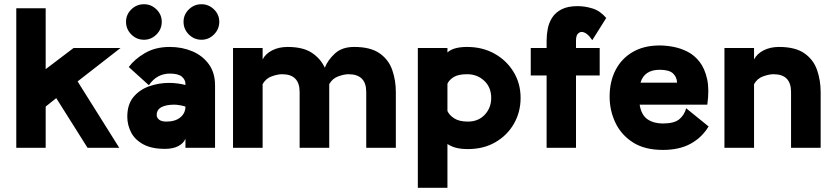

<svg xmlns="http://www.w3.org/2000/svg" viewBox="-20 -699 3948 908"><path d="M57 0V-660H196V-372L328 -472H550L347 -314L544 0H394L246 -235L196 -195V0Z M760 5Q697 5 657.5 -16.5Q618 -38 600 -73Q582 -108 582 -147Q582 -205 611 -240Q640 -275 685.5 -291Q731 -307 780 -307Q801 -307 822 -304Q843 -301 857 -297V-302Q857 -322 840 -336.5Q823 -351 783 -351Q754 -351 729 -338Q704 -325 684 -296L589 -382Q616 -419 665.5 -448Q715 -477 783 -477Q841 -477 889.5 -456.5Q938 -436 967.5 -395.5Q997 -355 997 -295V0H857V-43Q848 -21 823 -8Q798 5 760 5ZM767 -124Q809 -124 833 -144Q857 -164 857 -195Q845 -199 830 -201.5Q815 -204 804 -204Q765 -204 743 -192Q721 -180 721 -155Q721 -143 732 -133.5Q743 -124 767 -124ZM933 -511Q898 -511 873 -536Q848 -561 848 -596Q848 -630 873 -654.5Q898 -679 933 -679Q967 -679 992 -654.5Q1017 -630 1017 -596Q1017 -561 992 -536Q967 -511 933 -511ZM661 -511Q626 -511 601 -536Q576 -561 576 -596Q576 -630 601 -654.5Q626 -679 661 -679Q695 -679 720 -654.5Q745 -630 745 -596Q745 -561 720 -536Q695 -511 661 -511Z M1082 0V-472H1222V-418Q1236 -445 1267.5 -461Q1299 -477 1340 -477Q1413 -477 1454.5 -449.5Q1496 -422 1516 -379Q1531 -416 1564.5 -446.5Q1598 -477 1655 -477Q1732 -477 1775 -447Q1818 -417 1835 -368Q1852 -319 1852 -264V0H1712V-264Q1712 -348 1628 -348Q1608 -348 1580 -338Q1552 -328 1537 -301V0H1397V-264Q1397 -348 1314 -348Q1293 -348 1265 -338Q1237 -328 1222 -301V0Z M1956 189V-472H2096V-451Q2124 -477 2189 -477Q2262 -477 2319 -445Q2376 -413 2409 -358.5Q2442 -304 2442 -236Q2442 -169 2410.5 -114Q2379 -59 2323 -26.5Q2267 6 2193 6Q2160 6 2137 0Q2114 -6 2096 -18V189ZM2193 -124Q2242 -124 2272.5 -156.5Q2303 -189 2303 -236Q2303 -286 2270 -317Q2237 -348 2189 -348Q2147 -348 2125.5 -334.5Q2104 -321 2096 -303V-174Q2105 -154 2128.5 -139Q2152 -124 2193 -124Z M2565 0V-342H2490V-472H2565V-506Q2565 -535 2570.5 -563.5Q2576 -592 2591.5 -616Q2607 -640 2636 -655Q2665 -670 2712 -670Q2746 -670 2782 -659Q2818 -648 2847 -614L2781 -509Q2755 -548 2730 -548Q2722 -548 2713 -539.5Q2704 -531 2704 -506V-472H2816V-342H2704V0Z M3331 -101Q3300 -49 3246.5 -19.5Q3193 10 3115 10Q3028 10 2972.5 -26Q2917 -62 2890 -119.5Q2863 -177 2863 -242Q2863 -313 2891 -367.5Q2919 -422 2972 -453Q3025 -484 3100 -484Q3130 -484 3164.5 -477.5Q3199 -471 3231.5 -454.5Q3264 -438 3288.5 -406.5Q3313 -375 3324 -325.5Q3335 -276 3325 -204H3005Q3013 -155 3042 -135Q3071 -115 3115 -115Q3169 -115 3193 -135.5Q3217 -156 3225 -187ZM3100 -369Q3027 -369 3009 -308H3182Q3181 -335 3162.5 -352Q3144 -369 3100 -369Z M3406 0V-472H3546V-418Q3560 -445 3591.5 -461Q3623 -477 3664 -477Q3741 -477 3784 -447Q3827 -417 3844 -368Q3861 -319 3861 -264V0H3721V-264Q3721 -348 3638 -348Q3617 -348 3589 -338Q3561 -328 3546 -301V0Z"/></svg>

Font: Lil Grotesk Black
Style: Regular
Weight: 900
Designer: Bastien Sozeau
Foundry: NBR — Bastien Sozeau
Version: Version 3.003; ttfautohint (v1.8.4.7-5d5b);gftools[0.9.33]